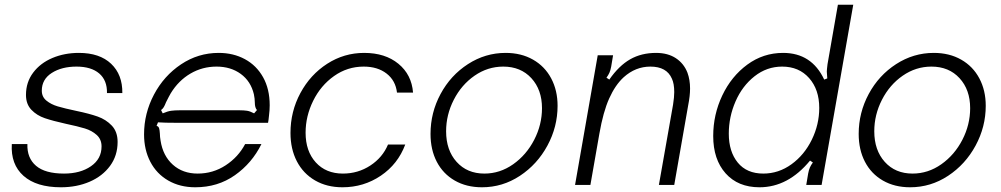

<svg xmlns="http://www.w3.org/2000/svg" viewBox="-20 -783 4238 813"><path d="M30 -173H96Q94 -114 132.5 -81Q171 -48 251 -48Q320 -48 365 -79Q410 -110 410 -163Q410 -193 389.5 -211.5Q369 -230 339.5 -239Q310 -248 258 -259Q204 -271 170 -282.5Q136 -294 113 -318Q90 -342 90 -381Q90 -435 120.5 -475.5Q151 -516 202 -537.5Q253 -559 314 -559Q402 -559 450.5 -513Q499 -467 498 -389H433Q434 -443 400 -472Q366 -501 304 -501Q241 -501 199 -474Q157 -447 157 -399Q157 -373 176.5 -357Q196 -341 224.5 -332.5Q253 -324 305 -313Q358 -302 393.5 -289.5Q429 -277 453.5 -251Q478 -225 478 -182Q478 -124 446 -80.5Q414 -37 359.5 -13.5Q305 10 238 10Q134 10 79.5 -38.5Q25 -87 30 -173Z M590 -214Q590 -303 632 -382.5Q674 -462 746.5 -510.5Q819 -559 906 -559Q968 -559 1017 -532.5Q1066 -506 1094 -456Q1122 -406 1122 -337Q1122 -316 1119 -293Q1117 -272 1115 -263H731Q674 -263 649 -265L643 -250Q651 -248 653.5 -240.5Q656 -233 657 -217Q657 -204 660 -187Q670 -123 712 -85.5Q754 -48 817 -48Q882 -48 935.5 -83Q989 -118 1018 -173H1087Q1047 -92 974.5 -41Q902 10 807 10Q742 10 692.5 -18.5Q643 -47 616.5 -98Q590 -149 590 -214ZM669 -303Q690 -312 705 -314Q720 -316 740 -316H995Q1013 -316 1026 -314Q1039 -312 1056 -303L1068 -317Q1059 -327 1059 -349Q1059 -365 1055 -384Q1042 -439 999.5 -470Q957 -501 897 -501Q837 -501 786.5 -471.5Q736 -442 703 -388Q697 -378 683 -350Q678 -337 673.5 -329.5Q669 -322 662 -317Z M1210 -220Q1210 -311 1252 -389Q1294 -467 1365.5 -513Q1437 -559 1522 -559Q1611 -559 1667 -513Q1723 -467 1729 -391H1661Q1655 -442 1617 -471.5Q1579 -501 1520 -501Q1451 -501 1394.5 -461Q1338 -421 1306 -356Q1274 -291 1274 -221Q1274 -143 1317 -95.5Q1360 -48 1432 -48Q1496 -48 1548 -82Q1600 -116 1623 -171H1696Q1665 -88 1592.5 -39Q1520 10 1430 10Q1364 10 1314 -19Q1264 -48 1237 -100Q1210 -152 1210 -220Z M1803 -216Q1803 -306 1845.5 -385Q1888 -464 1961.5 -511.5Q2035 -559 2121 -559Q2187 -559 2237 -530.5Q2287 -502 2314 -451Q2341 -400 2341 -335Q2341 -246 2298 -166.5Q2255 -87 2181.5 -38.5Q2108 10 2021 10Q1955 10 1905.5 -18.5Q1856 -47 1829.5 -98Q1803 -149 1803 -216ZM2275 -325Q2275 -403 2230 -452Q2185 -501 2111 -501Q2045 -501 1989.5 -462.5Q1934 -424 1901.5 -360.5Q1869 -297 1869 -227Q1869 -147 1913.5 -97.5Q1958 -48 2031 -48Q2097 -48 2153 -87.5Q2209 -127 2242 -191Q2275 -255 2275 -325Z M2415 0 2511 -549H2576L2568 -501Q2565 -485 2560.5 -475Q2556 -465 2548 -454L2560 -446Q2601 -505 2648.5 -532Q2696 -559 2758 -559Q2808 -559 2842 -536.5Q2876 -514 2891 -475Q2902 -445 2902 -408Q2902 -377 2894 -337L2835 0H2770L2830 -340Q2835 -372 2835 -393Q2835 -429 2825 -450Q2803 -501 2734 -501Q2671 -501 2621 -456Q2585 -423 2559.5 -366Q2534 -309 2518 -217L2480 0Z M3000 -207Q3000 -298 3038.5 -379Q3077 -460 3144.5 -509.5Q3212 -559 3296 -559Q3417 -559 3470 -446L3483 -451Q3481 -475 3481 -480Q3481 -487 3484 -511L3528 -763H3593L3459 0H3394L3402 -48Q3405 -64 3409.5 -74Q3414 -84 3422 -95L3410 -103Q3317 10 3196 10Q3105 10 3052.5 -49Q3000 -108 3000 -207ZM3449 -326Q3449 -404 3406 -452.5Q3363 -501 3292 -501Q3227 -501 3175 -460Q3123 -419 3094.5 -353.5Q3066 -288 3066 -217Q3066 -141 3104 -94.5Q3142 -48 3212 -48Q3277 -48 3331.5 -87.5Q3386 -127 3417.5 -191.5Q3449 -256 3449 -326Z M3616 -216Q3616 -306 3658.5 -385Q3701 -464 3774.5 -511.5Q3848 -559 3934 -559Q4000 -559 4050 -530.5Q4100 -502 4127 -451Q4154 -400 4154 -335Q4154 -246 4111 -166.5Q4068 -87 3994.5 -38.5Q3921 10 3834 10Q3768 10 3718.5 -18.5Q3669 -47 3642.5 -98Q3616 -149 3616 -216ZM4088 -325Q4088 -403 4043 -452Q3998 -501 3924 -501Q3858 -501 3802.5 -462.5Q3747 -424 3714.5 -360.5Q3682 -297 3682 -227Q3682 -147 3726.5 -97.5Q3771 -48 3844 -48Q3910 -48 3966 -87.5Q4022 -127 4055 -191Q4088 -255 4088 -325Z"/></svg>

Font: Open Sauce Sans Light Italic
Style: Regular
Weight: 300
Italic angle: -10°
Designer: Alfredo Marco Pradil
Foundry: Creative Sauce Fz LLC
Version: Version 1.477